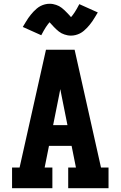

<svg xmlns="http://www.w3.org/2000/svg" viewBox="-20 -999 640 1019"><path d="M44 0V-110H84L224 -735H376L516 -110H556V0H342V-110H383L360 -225H240L217 -110H258V0ZM262 -335H338L307 -490Q305 -499 303.5 -508Q302 -517 300 -526Q298 -517 296.5 -508Q295 -499 293 -490ZM357 -810Q347 -810 339 -811.5Q331 -813 322 -816Q313 -819 306.5 -822.5Q300 -826 292 -832Q284 -838 277.5 -844.5Q271 -851 265.5 -856.5Q260 -862 254 -869Q248 -876 243 -881Q237 -874 233 -868.5Q229 -863 223.5 -855Q218 -847 212 -836Q206 -825 199 -812L101 -856Q109 -869 116 -881Q123 -893 130 -903Q137 -913 144 -921.5Q151 -930 158 -937.5Q165 -945 175 -953.5Q185 -962 196 -967.5Q207 -973 219 -976Q231 -979 243 -979Q253 -979 261 -977.5Q269 -976 278 -973Q287 -970 293.5 -966.5Q300 -963 308 -957Q316 -951 322.5 -944.5Q329 -938 334.5 -932.5Q340 -927 346 -920.5Q352 -914 357 -908Q363 -915 367 -920.5Q371 -926 376.5 -934Q382 -942 388 -953Q394 -964 401 -977L499 -933Q491 -920 484 -908Q477 -896 470 -886Q463 -876 456 -867.5Q449 -859 442 -851.5Q435 -844 425 -835.5Q415 -827 404 -821.5Q393 -816 381 -813Q369 -810 357 -810Z"/></svg>

Font: Iosevka Slab XBdEx
Style: Regular
Weight: 800
Width: 7
Monospace: yes
Designer: Belleve Invis
Foundry: Belleve Invis
Version: Version 11.1.0; ttfautohint (v1.8.3)